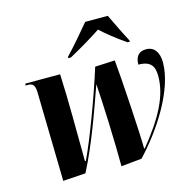

<svg xmlns="http://www.w3.org/2000/svg" viewBox="-112 -878 1005 1001"><g transform="rotate(-15 391.0 -378.0)"><path d="M300 -613V-606H314C375 -639 448 -683 488 -710C518 -682 562 -646 620 -606H632V-613C613 -647 575 -727 556 -766H434C394 -718 344 -659 300 -613ZM422 10 533 -1C649 -123 771 -311 771 -457C771 -512 747 -546 703 -546C670 -546 644 -529 644 -479C712 -479 729 -446 729 -394C729 -287 670 -179 564 -49H560C560 -122 541 -432 531 -532L424 -527C378 -379 299 -168 250 -65H245C243 -229 244 -394 237 -536H50L47 -526H60C85 -526 98 -517 99 -474L109 5L231 -3C303 -144 356 -296 406 -437C413 -350 422 -117 422 10Z"/></g></svg>

Font: Noto Serif Display Condensed ExtraBold
Style: Italic
Weight: 800
Width: 3
Italic angle: -12°
Designer: Monotype Design Team
Foundry: Monotype Imaging Inc.
Version: Version 2.009